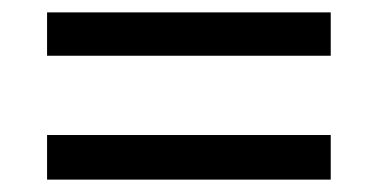

<svg xmlns="http://www.w3.org/2000/svg" viewBox="-20 -480 612 310"><path d="M56 -390V-460H514V-390ZM56 -190V-262H514V-190Z"/></svg>

Font: Noto Sans Telugu
Style: Regular
Weight: 400
Designer: Jelle Bosma - Monotype Design Team
Foundry: Monotype Imaging Inc.
Version: Version 2.003